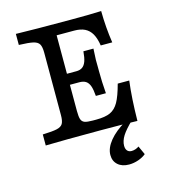

<svg xmlns="http://www.w3.org/2000/svg" viewBox="-114 -661 836 949"><g transform="rotate(-15 304.5 -186.5)"><path d="M166.8 -125.8V-445.2Q166.8 -475 158.8 -488.7Q150.9 -502.4 128.4 -507.7Q105.9 -512.9 55.4 -514.5V-571Q142.1 -568.5 335.9 -568.5Q439.7 -568.5 491.9 -571Q492.8 -485.7 504.8 -407.3H445.9Q440.1 -444.9 427.1 -467.7Q414 -490.4 392.3 -501.3Q370.5 -512.1 337.9 -512.1H248.3V-124.6Q248.3 -95.3 253 -81.9Q257.8 -68.4 270.7 -63.6Q283.7 -58.9 311.9 -58.9H329.8Q376 -58.9 402 -70.8Q427.9 -82.7 445 -112.7Q462 -142.8 478.2 -203.4H537.1Q525.9 -115.8 524.5 0Q454.8 -2.4 335.9 -2.4Q142.1 -2.4 55.4 0V-56.5Q106 -58.1 128.5 -63.3Q151 -68.5 158.9 -82.2Q166.8 -95.9 166.8 -125.8ZM224.1 -315.3H333.6V-258.9H224.1ZM296.3 -258.9V-315.3Q315.4 -315.3 327.6 -323.9Q339.8 -332.6 346.5 -351.2Q353.1 -369.8 355.6 -401.6H407Q404.6 -367.7 404.2 -344.8Q403.8 -321.8 404.6 -304V-287.1Q404.6 -232.9 409.4 -172.6H358Q355.6 -205.2 349 -223.8Q342.4 -242.4 329.7 -250.7Q317.1 -258.9 296.3 -258.9ZM351.6 128.5Q351.6 93 381.6 56.2Q411.6 19.5 465.8 -12.1H500.8Q461.7 25.3 445.3 51.3Q429 77.4 429 101.9Q429 117.9 436.7 127Q444.4 136.2 458.8 136.2Q468.5 136.2 478.9 132.7Q489.2 129.1 496.7 123.5L516.9 167.8Q501 181.2 477.3 189.4Q453.6 197.6 429.8 197.6Q394 197.6 372.8 178.7Q351.6 159.9 351.6 128.5Z"/></g></svg>

Font: Playfair Micro SmCond SmLight
Style: Regular
Weight: 360
Width: 4
Designer: Claus Eggers Sørensen
Foundry: Claus Eggers Sørensen
Version: Version 2.100;Glyphs 3.2 (3219)